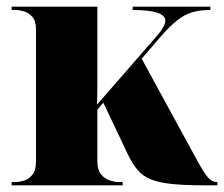

<svg xmlns="http://www.w3.org/2000/svg" viewBox="-20 -556 673 576"><path d="M15 0V-10H27Q37 -10 51.5 -14Q66 -18 77 -31.5Q88 -45 88 -72V-468Q88 -493 77 -505.5Q66 -518 51.5 -522Q37 -526 27 -526H15V-536H272V-336Q272 -313 272 -289.5Q272 -266 271 -242L453 -451Q476 -478 476 -494Q476 -526 378 -526V-536H611V-526Q579 -526 556 -519Q533 -512 511 -494.5Q489 -477 461 -445L405 -380L568 -81Q592 -37 604 -23.5Q616 -10 630 -10H632V0H596Q535 0 496 -4Q457 -8 432.5 -18Q408 -28 392.5 -46.5Q377 -65 363 -94L290 -248L272 -227V-74Q272 -46 283.5 -32.5Q295 -19 310 -14.5Q325 -10 333 -10H348V0Z"/></svg>

Font: Noto Serif Display SemiCondensed Black
Style: Regular
Weight: 900
Width: 4
Designer: Monotype Design Team
Foundry: Monotype Imaging Inc.
Version: Version 2.009